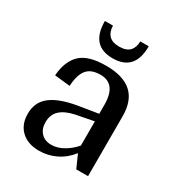

<svg xmlns="http://www.w3.org/2000/svg" viewBox="-164 -780 839 902"><g transform="rotate(30 255.5 -329.5)"><path d="M47 -113Q47 -175 91.5 -210.5Q136 -246 227 -262L338 -280V-329Q338 -442 252 -442Q201 -442 178 -413Q155 -384 152 -324L68 -333Q74 -412 116 -452Q158 -492 254 -492Q347 -492 393 -450.5Q439 -409 439 -325V0H375L344 -70Q313 -30 270 -9Q227 12 179 12Q118 12 82.5 -21.5Q47 -55 47 -113ZM338 -108V-239L240 -220Q190 -209 164.5 -185Q139 -161 139 -120Q139 -84 159.5 -62.5Q180 -41 215 -41Q249 -41 282.5 -61Q316 -81 338 -108ZM261 -537Q143 -537 143 -671H187Q187 -638 205 -619Q223 -600 261 -600Q299 -600 317 -619Q335 -638 335 -671H381Q381 -537 261 -537Z"/></g></svg>

Font: Arya
Style: Regular
Weight: 400
Designer: Eduardo Rodriguez Tunni, Modular Infotech
Foundry: Eduardo Rodriguez Tunni, Modular Infotech
Version: Version 1.002